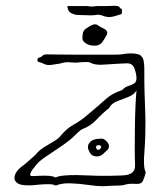

<svg xmlns="http://www.w3.org/2000/svg" viewBox="-20 -640 564 664"><path d="M335 4Q316 4 285 -0.5Q254 -5 223 -6Q192 -7 173 2Q165 -3 148.5 -3Q132 -3 115.5 -1.5Q99 0 89 1H76Q51 1 40.5 -6.5Q30 -14 30 -24Q30 -46 59 -67Q70 -75 80 -84.5Q90 -94 102 -104Q115 -120 132.5 -131Q150 -142 166.5 -151.5Q183 -161 192 -173Q210 -195 234 -208.5Q258 -222 277 -238Q295 -253 312.5 -268Q330 -283 348 -299Q357 -307 370 -314.5Q383 -322 403 -329Q412 -339 423.5 -342.5Q435 -346 443.5 -351Q452 -356 452 -370Q452 -383 445.5 -402Q439 -421 420 -421Q416 -421 395.5 -420Q375 -419 354.5 -417.5Q334 -416 328 -416Q319 -416 309.5 -417.5Q300 -419 291 -424Q286 -426 278 -425.5Q270 -425 262 -425Q244 -423 238.5 -423.5Q233 -424 214 -425Q207 -425 200.5 -423.5Q194 -422 186 -420Q167 -417 160.5 -416Q154 -415 150 -415Q140 -415 131 -419.5Q122 -424 113 -426Q109 -427 109.5 -433Q110 -439 113 -440Q122 -442 126.5 -447Q131 -452 141 -452Q147 -452 173.5 -451.5Q200 -451 236.5 -451Q273 -451 309 -451Q345 -451 370.5 -451Q396 -451 400 -452Q428 -457 447 -454.5Q466 -452 470 -444Q475 -440 477 -428Q479 -416 479 -404Q479 -349 480 -316Q481 -283 482 -261Q483 -239 483 -220Q483 -201 482.5 -175.5Q482 -150 479 -108Q478 -101 478 -94Q478 -87 478 -80Q478 -70 479 -61.5Q480 -53 484 -44Q480 -27 474.5 -15Q469 -3 453 -4Q434 -5 426 -4Q418 -3 413.5 -1.5Q409 0 401.5 1Q394 2 375 2Q365 2 355 3Q345 4 335 4ZM172 -26Q181 -31 202 -33Q223 -35 247.5 -34.5Q272 -34 292.5 -33Q313 -32 322 -32Q340 -32 358.5 -32Q377 -32 395 -33Q403 -33 415.5 -34.5Q428 -36 438 -44Q448 -52 447 -72Q446 -93 446 -127Q446 -161 446.5 -199.5Q447 -238 448.5 -272Q450 -306 452 -327Q443 -312 423 -304.5Q403 -297 384 -289.5Q365 -282 357 -266Q334 -248 313.5 -226Q293 -204 266 -194Q259 -191 251 -183.5Q243 -176 236 -169Q222 -155 197.5 -138Q173 -121 150 -106Q127 -91 118 -83Q115 -81 107.5 -72.5Q100 -64 93 -54.5Q86 -45 84.5 -38Q83 -31 92 -31Q99 -31 115 -32Q131 -33 147.5 -32Q164 -31 172 -26ZM316 -99Q298 -99 291 -111.5Q284 -124 284 -131Q284 -143 294.5 -151.5Q305 -160 324 -160Q334 -162 340.5 -158Q347 -154 353 -146Q361 -135 353 -123Q346 -116 336.5 -107.5Q327 -99 316 -99ZM319 -122Q326 -122 329 -129Q331 -131 329 -135Q325 -139 322 -138Q312 -138 312 -131Q312 -130 313.5 -126Q315 -122 319 -122ZM306 -482Q292 -482 280.5 -488Q269 -494 266 -502Q264 -508 266 -522.5Q268 -537 282 -544Q291 -551 301 -554.5Q311 -558 318 -553Q323 -549 330 -545.5Q337 -542 343 -539Q355 -530 349 -519Q342 -506 333.5 -494Q325 -482 306 -482ZM357 -581Q349 -581 340 -584Q333 -587 325.5 -588.5Q318 -590 310 -588Q303 -587 292 -587Q281 -587 257 -588Q254 -588 246.5 -588.5Q239 -589 238 -590Q221 -595 217 -603.5Q213 -612 213 -619H280Q293 -618 295 -617.5Q297 -617 299.5 -617.5Q302 -618 315 -619H345Q353 -619 361 -619.5Q369 -620 376 -620Q381 -620 384 -619.5Q387 -619 390 -618Q393 -617 394 -614Q395 -611 399 -610Q402 -610 402 -601Q402 -592 399 -591Q388 -588 378 -584.5Q368 -581 357 -581Z"/></svg>

Font: Sankofa Display
Style: Regular
Weight: 400
Designer: Batsirai Madzonga
Foundry: Batsirai Madzonga
Version: Version 1.000; ttfautohint (v1.8.4.7-5d5b)